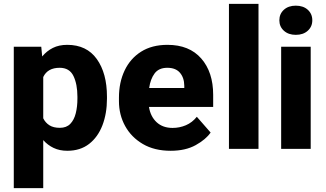

<svg xmlns="http://www.w3.org/2000/svg" viewBox="-20 -770 1686 993"><path d="M533.2 -270V-259.8Q533.2 -183.1 509.8 -122.1Q486.3 -61 440.7 -25.6Q395 9.8 328.1 9.8Q288.1 9.8 257.3 -4.9Q226.6 -19.5 203.6 -45.4V203.1H51.3V-528.3H193.4L198.2 -478Q221.7 -506.3 253.4 -522.2Q285.2 -538.1 327.6 -538.1Q428.2 -538.1 480.7 -464.6Q533.2 -391.1 533.2 -270ZM380.4 -259.8V-270Q380.4 -334.5 359.9 -377Q339.4 -419.4 288.6 -419.4Q226.1 -419.4 203.6 -371.6V-158.2Q214.8 -135.3 235.6 -122.1Q256.3 -108.9 289.6 -108.9Q323.7 -108.9 343.5 -129.4Q363.3 -149.9 371.8 -184.1Q380.4 -218.3 380.4 -259.8Z M862.8 9.8Q778.8 9.8 719 -25.1Q659.2 -60.1 627.2 -118.2Q595.2 -176.3 595.2 -246.6V-265.1Q595.2 -343.8 624.5 -405.5Q653.8 -467.3 709.7 -502.7Q765.6 -538.1 846.2 -538.1Q959 -538.1 1020.8 -467.5Q1082.5 -397 1082.5 -279.3V-216.8H750.5Q758.3 -167.5 790 -137.9Q821.8 -108.4 872.6 -108.4Q908.7 -108.4 941.4 -122.3Q974.1 -136.2 998 -166L1069.3 -84.5Q1044.9 -48.8 992.2 -19.5Q939.5 9.8 862.8 9.8ZM845.2 -419.4Q801.3 -419.4 779.5 -390.1Q757.8 -360.8 751.5 -314.9H933.1V-326.7Q932.6 -368.2 910.6 -393.8Q888.7 -419.4 845.2 -419.4Z M1316.9 -750V0H1164.1V-750Z M1424.8 -665Q1424.8 -698.2 1448.2 -719.5Q1471.7 -740.7 1509.8 -740.7Q1548.3 -740.7 1571.8 -719.5Q1595.2 -698.2 1595.2 -665Q1595.2 -632.3 1571.8 -611.1Q1548.3 -589.8 1509.8 -589.8Q1471.7 -589.8 1448.2 -611.1Q1424.8 -632.3 1424.8 -665ZM1586.9 -528.3V0H1434.1V-528.3Z"/></svg>

Font: Vazirmatn RD FD ExtraBold
Style: Regular
Weight: 800
Designer: Saber Rastikerdar
Foundry: Saber Rastikerdar
Version: Version 33.003